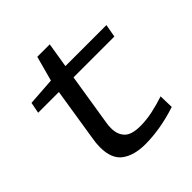

<svg xmlns="http://www.w3.org/2000/svg" viewBox="-183 -796 937 937"><g transform="rotate(-45 285.0 -327.5)"><path d="M507 -103 509 -28Q448 -8 393 1Q338 10 290 10Q213 10 167.5 -23Q122 -56 122 -137Q122 -164 128 -197L171 -469H28L39 -526L183 -536L218 -665H304L283 -536H566L554 -469H272L229 -200Q227 -190 226.5 -181Q226 -172 226 -163Q226 -121 250 -95.5Q274 -70 336 -70Q376 -70 419 -79Q462 -88 507 -103Z"/></g></svg>

Font: Georama ExtraExtended
Style: Italic
Weight: 400
Width: 8
Italic angle: -9°
Designer: Jean-Baptiste Levee
Foundry: Production Type
Version: Version 1.000